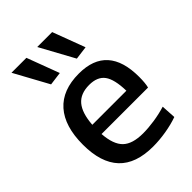

<svg xmlns="http://www.w3.org/2000/svg" viewBox="-235 -913 1028 1028"><g transform="rotate(-45 279.0 -399.0)"><path d="M295 -467Q229 -467 195.5 -427.5Q162 -388 156 -304H414Q412 -392 384.5 -429.5Q357 -467 295 -467ZM304 9Q174 9 109.5 -59.5Q45 -128 45 -264Q45 -403 109.5 -476Q174 -549 299 -549Q515 -549 515 -308Q515 -261 508 -234H156Q162 -150 199 -114.5Q236 -79 316 -79Q356 -79 402.5 -86Q449 -93 491 -106L496 -23Q454 -8 403 0.5Q352 9 304 9ZM348 -613 242 -807H355L424 -623ZM153 -613 47 -807H160L229 -623Z"/></g></svg>

Font: EncodeSans
Style: Medium
Weight: 500
Designer: Pablo Impallari, Andres Torresi
Foundry: Pablo Impallari, Andres Torresi
Version: Version 1.000; ttfautohint (v1.4.1)